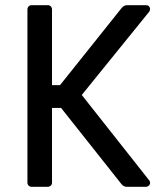

<svg xmlns="http://www.w3.org/2000/svg" viewBox="-20 -722 625 742"><path d="M543 0H470Q458 0 449 -11L216 -305H181V-16Q181 -9 176 -4.5Q171 0 164 0H103Q96 0 91 -4.5Q86 -9 86 -16V-685Q86 -692 90.5 -697Q95 -702 102 -702H165Q172 -702 176.5 -697Q181 -692 181 -685V-393H212L450 -691Q459 -702 472 -702H544Q552 -702 556 -697.5Q560 -693 560 -687Q560 -681 556 -676L296 -355L555 -27Q560 -22 560 -16Q560 -9 555 -4.5Q550 0 543 0Z"/></svg>

Font: Miriam Libre Medium
Style: Regular
Weight: 500
Version: Version 2.000